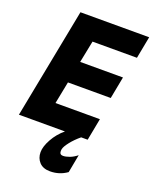

<svg xmlns="http://www.w3.org/2000/svg" viewBox="-173 -773 891 1113"><g transform="rotate(20 272.0 -216.5)"><path d="M126 -680H550L524 -544H250L223 -409H487L461 -273H197L170 -136H444L418 0H378Q345 27 321.5 57Q298 87 295 104Q294 108 294 115Q294 137 315 137Q332 137 355 128.5Q378 120 400 102L379 214Q333 247 275 247Q232 247 209 222.5Q186 198 186 161Q186 126 211.5 80Q237 34 278 0H-6Z"/></g></svg>

Font: Teachers
Style: Bold Italic
Weight: 700
Designer: Alfredo Marco Pradil & Chank Diesel
Version: Version 0.009